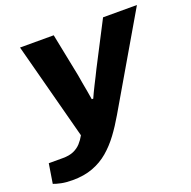

<svg xmlns="http://www.w3.org/2000/svg" viewBox="-161 -653 973 980"><g transform="rotate(-20 326.0 -163.0)"><path d="M71 201Q35 201 9 195.5Q-17 190 -32 184L-15 78H61Q97 78 120.5 67.5Q144 57 160 39.5Q176 22 188 0L49 -527H232L279 -293Q282 -273 286.5 -248.5Q291 -224 295.5 -199Q300 -174 303 -154H311Q316 -166 324.5 -183.5Q333 -201 342.5 -220Q352 -239 361.5 -257.5Q371 -276 378 -291L500 -527H684L396 -34Q367 16 335.5 58.5Q304 101 266.5 133Q229 165 181 183Q133 201 71 201Z"/></g></svg>

Font: Archivo SemiExpanded ExtraBold
Style: Italic
Weight: 800
Width: 6
Italic angle: -10°
Designer: Hector Gatti
Foundry: Omnibus-Type
Version: Version 2.001